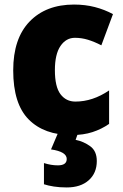

<svg xmlns="http://www.w3.org/2000/svg" viewBox="-20 -583 540 843"><path d="M295 10Q174 10 106 -58.5Q38 -127 38 -274Q38 -414 110 -488.5Q182 -563 305 -563Q354 -563 396.5 -552Q439 -541 476 -521L425 -384Q394 -400 366 -408.5Q338 -417 309 -417Q270 -417 245.5 -381Q221 -345 221 -275Q221 -202 245.5 -169.5Q270 -137 311 -137Q387 -137 459 -186V-39Q426 -16 386 -3Q346 10 295 10ZM405 124Q405 177 369.5 208.5Q334 240 273 240Q242 240 216.5 236Q191 232 173 226V133Q189 138 204 140.5Q219 143 234 143Q273 143 273 115Q273 83 204 73L235 0H323L312 31Q347 38 376 59Q405 80 405 124Z"/></svg>

Font: Noto Sans Gurmukhi SemiCondensed Black
Style: Regular
Weight: 900
Width: 4
Designer: Jelle Bosma - Monotype Design Team
Foundry: Monotype Imaging Inc.
Version: Version 2.004; ttfautohint (v1.8.4.7-5d5b)